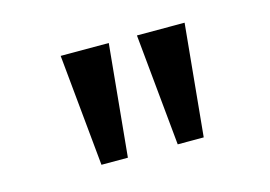

<svg xmlns="http://www.w3.org/2000/svg" viewBox="-49 -814 601 428"><g transform="rotate(-15 251.0 -600.0)"><path d="M140 -471 115 -729H226L201 -471ZM316 -471 291 -729H401L376 -471Z"/></g></svg>

Font: hexhindi15
Style: Regular
Weight: 400
Designer: Jelle Bosma - Monotype Design Team
Foundry: Monotype Imaging Inc.
Version: Version 2.006